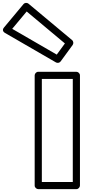

<svg xmlns="http://www.w3.org/2000/svg" viewBox="-177 -1306 642 1340"><path d="M9.2 -1225.8 276 -1002.8 219.1 -924.9 -91.8 -1104.8ZM22 -1280.2C11.6 -1288.9 -4.5 -1287.5 -13.2 -1277L-149.2 -1114C-166.4 -1093.4 -148.9 -1080 -142.5 -1076.4L213.5 -870.4C223.5 -864.5 238.5 -866.7 246.2 -877.3L330.2 -992.3C337 -1001.5 336.6 -1017.4 326 -1026.2ZM65 -780V-11C65 4.1 79.3 14 90 14H356C371.1 14 381 -0.3 381 -11V-780C381 -795.1 366.7 -805 356 -805H90C74.9 -805 65 -790.7 65 -780ZM115 -755H331V-36H115Z"/></svg>

Font: Poland Can Into
Style: BigWritingsOLn
Weight: 700
Foundry: Cannot Into Space Fonts
Version: Version 0.92